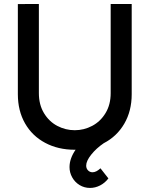

<svg xmlns="http://www.w3.org/2000/svg" viewBox="-20 -740 754 968"><path d="M538 -720H644V-265Q644 -180.5 606.5 -116.2Q569 -52 503 -18Q465 8 439.8 39.8Q414.5 71.5 414.5 95Q414.5 109.5 423.8 119Q433 128.5 446.5 128.5Q465.5 128.5 486.5 108.5L526.5 159.5Q509 182.5 484.5 195Q460 207.5 434 207.5Q405 207.5 381.2 193Q357.5 178.5 344 154.2Q330.5 130 330.5 102.5Q330.5 59.5 361 15H357Q273 15 207.8 -19.8Q142.5 -54.5 106.2 -118Q70 -181.5 70 -265V-719.5L176 -720V-270.5Q176 -212 201.8 -169.5Q227.5 -127 269 -105.2Q310.5 -83.5 357 -83.5Q403.5 -83.5 445 -105.5Q486.5 -127.5 512.2 -170Q538 -212.5 538 -270.5Z"/></svg>

Font: Hauora SemiBold
Style: Regular
Weight: 600
Designer: Wayne Shih
Foundry: WCYS
Version: Version 1.001